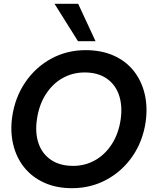

<svg xmlns="http://www.w3.org/2000/svg" viewBox="-20 -975 800 1007"><path d="M358 12Q275 12 211.5 -17Q148 -46 107 -97Q66 -148 49.5 -216.5Q33 -285 44 -363Q59 -465 113 -544Q167 -623 249 -667.5Q331 -712 429 -712Q512 -712 576 -683.5Q640 -655 681 -603.5Q722 -552 738.5 -483.5Q755 -415 744 -336Q729 -234 675 -155.5Q621 -77 538.5 -32.5Q456 12 358 12ZM364 -105Q426 -105 478.5 -134.5Q531 -164 566.5 -219Q602 -274 613 -349Q623 -421 604 -476.5Q585 -532 539 -563.5Q493 -595 424 -595Q361 -595 308.5 -565.5Q256 -536 220.5 -481Q185 -426 174 -351Q163 -279 182 -223.5Q201 -168 247.5 -136.5Q294 -105 364 -105ZM389 -759 266 -955H390L481 -759Z"/></svg>

Font: Host Grotesk
Style: Bold Italic
Weight: 700
Italic angle: -8°
Designer: Doğukan Karapınar
Foundry: Element Type
Version: Version 1.003; ttfautohint (v1.8.4.7-5d5b)